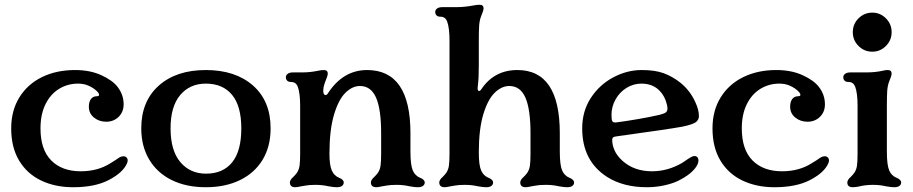

<svg xmlns="http://www.w3.org/2000/svg" viewBox="-20 -776 3833 806"><path d="M27 -237Q27 -312 61.5 -367.5Q96 -423 156.5 -452.5Q217 -482 295 -482Q358 -482 405 -460.5Q452 -439 473 -412Q499 -379 499 -338Q499 -306 478 -285.5Q457 -265 426 -265Q396 -265 374.5 -282.5Q353 -300 353 -328Q353 -349 362 -360.5Q371 -372 386 -372Q396 -372 396 -378Q396 -384 387 -393Q374 -406 353.5 -415.5Q333 -425 308 -425Q264 -425 228 -403Q192 -381 171 -338.5Q150 -296 150 -237Q150 -148 195 -102.5Q240 -57 319 -57Q391 -57 444 -91L465 -104Q477 -113 484 -116.5Q491 -120 499 -120Q506 -120 511 -115Q516 -110 516 -103Q516 -96 513 -90Q496 -51 436 -20Q378 10 287 10Q212 10 153 -18Q94 -46 60.5 -101.5Q27 -157 27 -237Z M573 -237Q573 -351 646.5 -416.5Q720 -482 844 -482Q968 -482 1042 -417Q1116 -352 1116 -237Q1116 -161 1082.5 -105.5Q1049 -50 987.5 -20Q926 10 844 10Q762 10 701 -20Q640 -50 606.5 -106Q573 -162 573 -237ZM845 -47Q916 -47 954.5 -94.5Q993 -142 993 -237Q993 -331 954 -378Q915 -425 844 -425Q777 -425 736.5 -377Q696 -329 696 -237Q696 -144 737 -95.5Q778 -47 845 -47Z M1197 -10Q1197 -16 1201 -22Q1205 -28 1211 -33Q1221 -43 1226 -50Q1235 -63 1237.5 -80.5Q1240 -98 1240 -130V-332Q1240 -385 1230 -412Q1226 -422 1219 -427Q1212 -432 1200 -432Q1191 -432 1185.5 -437.5Q1180 -443 1180 -452Q1180 -460 1187.5 -466Q1195 -472 1210 -472H1248Q1282 -472 1315 -479Q1329 -482 1339 -482Q1356 -482 1356 -467Q1356 -458 1345 -432Q1337 -411 1337 -395Q1337 -377 1347 -377Q1352 -377 1355 -382Q1419 -482 1521 -482Q1703 -482 1703 -217V-140Q1703 -83 1713 -60Q1723 -38 1743 -30Q1763 -22 1763 -10Q1763 -1 1755.5 4.5Q1748 10 1733 10Q1721 10 1699 6Q1673 0 1645 0Q1618 0 1603 3Q1588 6 1585 6Q1567 10 1560 10Q1537 10 1537 -10Q1537 -16 1541 -22Q1545 -28 1551 -33Q1561 -43 1566 -50Q1575 -63 1577.5 -80.5Q1580 -98 1580 -130V-217Q1580 -318 1558.5 -366.5Q1537 -415 1491 -415Q1459 -415 1430 -386.5Q1401 -358 1382 -294Q1363 -230 1363 -130Q1363 -83 1373 -60Q1383 -38 1403 -30Q1423 -22 1423 -10Q1423 -1 1415.5 4.5Q1408 10 1393 10Q1381 10 1359 6Q1333 0 1305 0Q1278 0 1263 3Q1248 6 1245 6Q1227 10 1220 10Q1197 10 1197 -10Z M1824 -10Q1824 -16 1828 -22Q1832 -28 1838 -33Q1848 -43 1853 -50Q1862 -63 1864.5 -80.5Q1867 -98 1867 -130V-606Q1867 -659 1857 -686Q1853 -696 1846 -701Q1839 -706 1827 -706Q1818 -706 1812.5 -711.5Q1807 -717 1807 -726Q1807 -734 1814.5 -740Q1822 -746 1837 -746H1895Q1930 -746 1967 -753Q1982 -756 1993 -756Q2010 -756 2010 -741Q2010 -732 1999 -706Q1993 -690 1991.5 -669Q1990 -648 1990 -606V-501Q1990 -447 1986 -416L1985 -407Q1985 -394 1991 -394Q1996 -394 2001 -402Q2055 -482 2152 -482Q2330 -482 2330 -217V-140Q2330 -83 2340 -60Q2350 -38 2370 -30Q2390 -22 2390 -10Q2390 -1 2382.5 4.5Q2375 10 2360 10Q2348 10 2326 6Q2300 0 2272 0Q2245 0 2230 3Q2215 6 2212 6Q2194 10 2187 10Q2164 10 2164 -10Q2164 -16 2168 -22Q2172 -28 2178 -33Q2188 -43 2193 -50Q2202 -63 2204.5 -80.5Q2207 -98 2207 -130V-217Q2207 -318 2185.5 -366.5Q2164 -415 2118 -415Q2086 -415 2057 -387Q2028 -359 2009 -296.5Q1990 -234 1990 -136Q1990 -82 2000 -60Q2010 -38 2030 -30Q2050 -22 2050 -10Q2050 -1 2042.5 4.5Q2035 10 2020 10Q2008 10 1986 6Q1960 0 1932 0Q1905 0 1890 3Q1875 6 1872 6Q1854 10 1847 10Q1824 10 1824 -10Z M2529 -33Q2424 -100 2424 -237Q2424 -309 2460 -364.5Q2496 -420 2554 -451Q2612 -482 2674 -482Q2730 -482 2766.5 -468.5Q2803 -455 2836 -429Q2877 -396 2899 -347Q2914 -315 2914 -289Q2914 -273 2901 -263Q2887 -253 2843 -244Q2782 -233 2578 -205Q2560 -203 2555 -200Q2550 -197 2550 -188Q2550 -167 2560 -144.5Q2570 -122 2593 -101Q2642 -57 2717 -57Q2784 -57 2845 -93L2867 -108Q2869 -109 2878.5 -115Q2888 -121 2895 -121Q2903 -121 2907.5 -116Q2912 -111 2912 -102Q2912 -88 2899 -71Q2876 -41 2827 -17Q2802 -5 2767 2.5Q2732 10 2696 10Q2597 10 2529 -33ZM2566 -262Q2606 -267 2658 -276Q2710 -285 2749 -294Q2769 -299 2775.5 -304.5Q2782 -310 2782 -320Q2782 -333 2775 -352.5Q2768 -372 2756 -387Q2726 -425 2673 -425Q2639 -425 2610 -407Q2581 -389 2564 -358.5Q2547 -328 2547 -294Q2547 -275 2550 -268Q2553 -261 2566 -262Z M2971 -237Q2971 -312 3005.5 -367.5Q3040 -423 3100.5 -452.5Q3161 -482 3239 -482Q3302 -482 3349 -460.5Q3396 -439 3417 -412Q3443 -379 3443 -338Q3443 -306 3422 -285.5Q3401 -265 3370 -265Q3340 -265 3318.5 -282.5Q3297 -300 3297 -328Q3297 -349 3306 -360.5Q3315 -372 3330 -372Q3340 -372 3340 -378Q3340 -384 3331 -393Q3318 -406 3297.5 -415.5Q3277 -425 3252 -425Q3208 -425 3172 -403Q3136 -381 3115 -338.5Q3094 -296 3094 -237Q3094 -148 3139 -102.5Q3184 -57 3263 -57Q3335 -57 3388 -91L3409 -104Q3421 -113 3428 -116.5Q3435 -120 3443 -120Q3450 -120 3455 -115Q3460 -110 3460 -103Q3460 -96 3457 -90Q3440 -51 3380 -20Q3322 10 3231 10Q3156 10 3097 -18Q3038 -46 3004.5 -101.5Q2971 -157 2971 -237Z M3537 -10Q3537 -16 3541 -22Q3545 -28 3551 -33Q3561 -43 3566 -50Q3575 -63 3577.5 -80.5Q3580 -98 3580 -130V-332Q3580 -385 3570 -412Q3566 -422 3559 -427Q3552 -432 3540 -432Q3531 -432 3525.5 -437.5Q3520 -443 3520 -452Q3520 -460 3527.5 -466Q3535 -472 3550 -472H3615Q3655 -472 3685 -479Q3696 -482 3706 -482Q3723 -482 3723 -467Q3723 -458 3712 -432Q3706 -416 3704.5 -395Q3703 -374 3703 -332V-140Q3703 -83 3713 -60Q3723 -38 3743 -30Q3763 -22 3763 -10Q3763 -1 3755.5 4.5Q3748 10 3733 10Q3721 10 3699 6Q3673 0 3646 0Q3613 0 3585 7Q3580 8 3573 9Q3566 10 3560 10Q3537 10 3537 -10ZM3642 -723Q3675 -723 3699 -699Q3723 -675 3723 -641Q3723 -607 3699 -583Q3675 -559 3642 -559Q3608 -559 3584 -583Q3560 -607 3560 -641Q3560 -675 3584 -699Q3608 -723 3642 -723Z"/></svg>

Font: Raigarh Medium
Style: Regular
Weight: 500
Designer: jaikishan Patel
Foundry: MagicType
Version: Version 1.000